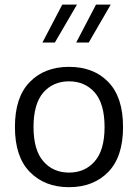

<svg xmlns="http://www.w3.org/2000/svg" viewBox="-20 -796 590 822"><path d="M275.4 -509.8C205.6 -509.8 149.4 -488.3 107.4 -444.8C64.9 -401.4 43.9 -337.4 43.9 -252.4C43.9 -167.5 64.9 -103.5 107.4 -60.1C149.9 -16.6 205.6 5.4 275.4 5.4C345.2 5.4 401.4 -16.6 443.8 -60.1C485.8 -103.5 506.8 -167.5 506.8 -252.4C506.8 -337.4 485.8 -401.4 443.8 -444.8C401.9 -488.3 345.7 -509.8 275.4 -509.8ZM275.4 -447.8C320.8 -447.8 357.9 -431.6 385.7 -399.9C413.6 -367.7 427.7 -318.4 427.7 -252.4C427.7 -186.5 413.6 -137.2 385.7 -105.5C357.9 -73.2 320.8 -57.1 275.4 -57.1C230 -57.1 193.4 -73.2 165.5 -105.5C137.7 -137.2 123.5 -186.5 123.5 -252.4C123.5 -318.4 137.7 -367.7 165.5 -399.9C193.4 -431.6 230 -447.8 275.4 -447.8ZM161.6 -613.8H214.8L309.6 -776.4H246.6ZM306.2 -613.8H359.9L454.1 -776.4H391.1Z"/></svg>

Font: Estedad Regular
Style: Regular
Weight: 400
Designer: Amin Abedi
Version: Version 7.3